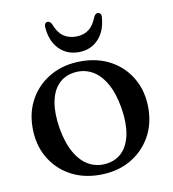

<svg xmlns="http://www.w3.org/2000/svg" viewBox="-78 -739 739 819"><g transform="rotate(-10 291.5 -329.0)"><path d="M293 -479.5Q366.5 -479.5 422.5 -448.2Q478.5 -417 510.2 -361.5Q542 -306 542 -233.5Q542 -163 509.8 -107.5Q477.5 -52 421 -20.2Q364.5 11.5 289.5 11.5Q216.5 11.5 160.5 -20Q104.5 -51.5 72.8 -107Q41 -162.5 41 -234.5Q41 -306 73 -361Q105 -416 161.8 -447.8Q218.5 -479.5 293 -479.5ZM328 -31Q370 -37 396 -65.2Q422 -93.5 430.8 -141.2Q439.5 -189 429 -253.5Q418 -319 393.2 -362Q368.5 -405 333 -424Q297.5 -443 254.5 -437Q213 -431 186.8 -402.8Q160.5 -374.5 152 -326.8Q143.5 -279 154 -214.5Q165 -149.5 189.8 -106.2Q214.5 -63 250 -44Q285.5 -25 328 -31ZM291.5 -587Q324.5 -587 346.8 -603.8Q369 -620.5 383 -657.5Q390 -670 399.5 -670Q406.5 -670 410.8 -664.5Q415 -659 414 -649Q409.5 -588.5 376.2 -554Q343 -519.5 291.5 -519.5Q240 -519.5 206.5 -554Q173 -588.5 168.5 -649Q168 -659 172 -664.5Q176 -670 183 -670Q192.5 -670 199.5 -657.5Q213.5 -620 236.2 -603.5Q259 -587 291.5 -587Z"/></g></svg>

Font: Fraunces
Style: Regular
Weight: 400
Version: Version 1.000;[b76b70a41]